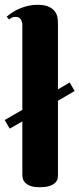

<svg xmlns="http://www.w3.org/2000/svg" viewBox="-32 -780 334 808"><path d="M211.9 -403.8 261.2 -433.1 282.2 -397 211.9 -356V-41Q211.9 -34.7 209.7 -26.1Q207.5 -17.6 199.5 -10Q191.4 -2.4 176 2.7Q160.6 7.8 134.8 7.8Q108.9 7.8 94.2 1.7Q79.6 -4.4 72.5 -12.7Q65.4 -21 63.7 -29.8Q62 -38.6 62 -43.9V-269L8.8 -238.8L-12.2 -274.9L62 -317.9V-673.8Q62 -688 55.4 -698.5Q48.8 -709 33.2 -709Q24.9 -709 18.8 -706.3Q12.7 -703.6 5.9 -698.2L-3.9 -710Q7.3 -719.2 21 -728.3Q34.7 -737.3 51 -744.1Q67.4 -751 85.9 -755.4Q104.5 -759.8 125 -759.8Q156.7 -759.8 174.3 -751.2Q191.9 -742.7 200.2 -730.2Q208.5 -717.8 210.2 -703.9Q211.9 -689.9 211.9 -679.2Z"/></svg>

Font: Berkshire Swash
Style: Regular
Weight: 400
Designer: Astigmatic (AOETI)
Foundry: Astigmatic (AOETI)
Version: Version 1.001